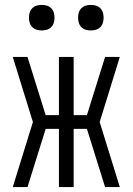

<svg xmlns="http://www.w3.org/2000/svg" viewBox="-20 -762 540 782"><path d="M32 0 114 -265 32 -530H92L166 -293H220V-530H280V-293H334L408 -530H468L386 -265L468 0H408L334 -237H280V0H220V-237H166L92 0ZM350 -638Q339 -638 329 -641Q319 -644 311.5 -651.5Q304 -659 301 -669Q298 -679 298 -690Q298 -701 301 -711Q304 -721 311.5 -728.5Q319 -736 329 -739Q339 -742 350 -742Q361 -742 371 -739Q381 -736 388.5 -728.5Q396 -721 399 -711Q402 -701 402 -690Q402 -679 399 -669Q396 -659 388.5 -651.5Q381 -644 371 -641Q361 -638 350 -638ZM150 -638Q139 -638 129 -641Q119 -644 111.5 -651.5Q104 -659 101 -669Q98 -679 98 -690Q98 -701 101 -711Q104 -721 111.5 -728.5Q119 -736 129 -739Q139 -742 150 -742Q161 -742 171 -739Q181 -736 188.5 -728.5Q196 -721 199 -711Q202 -701 202 -690Q202 -679 199 -669Q196 -659 188.5 -651.5Q181 -644 171 -641Q161 -638 150 -638Z"/></svg>

Font: Iosevka Term Light
Style: Regular
Weight: 300
Monospace: yes
Designer: Belleve Invis
Foundry: Belleve Invis
Version: Version 9.0.1; ttfautohint (v1.8.3)